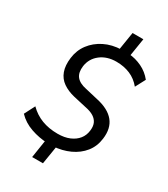

<svg xmlns="http://www.w3.org/2000/svg" viewBox="-224 -922 998 1139"><g transform="rotate(30 274.5 -352.5)"><path d="M189 115 210 -20 226 -2Q168 -4 112 -23.5Q56 -43 18 -83L55 -155Q93 -117 141.5 -98.5Q190 -80 250 -80Q297 -80 331 -94.5Q365 -109 385 -134Q405 -159 409 -193Q413 -223 404 -244Q395 -265 373 -279Q351 -293 314 -300L226 -320Q180 -331 147 -354Q114 -377 100 -415.5Q86 -454 93 -508Q100 -564 132 -606.5Q164 -649 215 -674.5Q266 -700 331 -702L316 -689L337 -820H411L390 -688L379 -702Q426 -699 470 -678Q514 -657 544 -619L508 -551Q477 -589 434.5 -607Q392 -625 340 -625Q276 -625 232.5 -591.5Q189 -558 181 -503Q175 -457 195.5 -431Q216 -405 265 -395L351 -375Q434 -357 471.5 -311Q509 -265 499 -190Q492 -134 459.5 -93.5Q427 -53 376 -29.5Q325 -6 263 -2L285 -21L263 115Z"/></g></svg>

Font: Nunito Sans 10pt SemiCondensed Medium
Style: Italic
Weight: 500
Width: 4
Italic angle: -9°
Designer: Vernon Adams
Foundry: Vernon Adams
Version: Version 3.101;gftools[0.9.27]